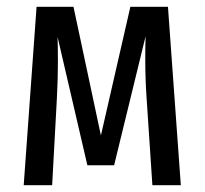

<svg xmlns="http://www.w3.org/2000/svg" viewBox="-20 -547 604 567"><path d="M514 0H430L413 -256Q409 -312 409 -372Q409 -417 410 -440L317 -59H238L150 -438Q151 -412 151 -364Q151 -314 148 -257L134 0H50L88 -527H197L278 -147L365 -527H476Z"/></svg>

Font: Fira Sans Extra Condensed
Style: Regular
Weight: 400
Width: 1
Designer: Carrois Corporate & Edenspiekermann AG
Foundry: Carrois Corporate GbR & Edenspiekermann AG
Version: Version 4.203